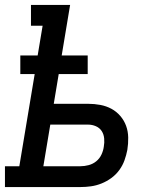

<svg xmlns="http://www.w3.org/2000/svg" viewBox="-29 -755 649 775"><path d="M-9 0V-84H49L111 -456H53V-531H123L143 -651H96V-735H254L220 -531H325V-456H208L188 -336H327Q352 -336 376 -331.5Q400 -327 420.5 -316Q441 -305 456.5 -287Q472 -269 480 -247Q488 -225 488.5 -200Q489 -175 485 -150Q481 -129 473.5 -108Q466 -87 452.5 -68.5Q439 -50 420.5 -36.5Q402 -23 381 -14.5Q360 -6 338.5 -3Q317 0 296 0ZM146 -84H296Q312 -84 329 -88.5Q346 -93 359.5 -104Q373 -115 380.5 -131Q388 -147 390 -163Q393 -179 391.5 -196Q390 -213 381.5 -226Q373 -239 358 -245.5Q343 -252 327 -252H174Z"/></svg>

Font: Iosevka Slab MdExObl
Style: Regular
Weight: 500
Width: 7
Italic angle: -9°
Monospace: yes
Designer: Belleve Invis
Foundry: Belleve Invis
Version: Version 11.1.1; ttfautohint (v1.8.3)